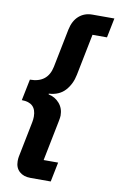

<svg xmlns="http://www.w3.org/2000/svg" viewBox="-98 -813 622 1005"><g transform="rotate(10 213.0 -311.0)"><path d="M246 138H138Q101 138 79 118Q57 98 57 63Q57 49 59 39L97 -151Q100 -166 100 -181Q100 -255 23 -255L46 -368Q140 -368 158 -456L199 -661Q209 -709 238 -734.5Q267 -760 309 -760H426L405 -656H328L284 -436Q274 -385 242.5 -350.5Q211 -316 156 -313V-309Q191 -302 214 -275.5Q237 -249 237 -211Q237 -201 233 -181L190 34H267Z"/></g></svg>

Font: Aneliza
Style: Bold Italic
Weight: 700
Italic angle: -11.31°
Designer: Mike Abbink, Paul van der Laan, Pieter van Rosmalen
Foundry: Bold Monday
Version: Version 3.0